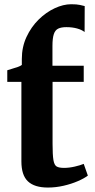

<svg xmlns="http://www.w3.org/2000/svg" viewBox="-20 -854 436 884"><path d="M200.5 9.5Q139 9.5 108.8 -18.8Q78.5 -47 78.5 -111V-477H13.5V-530.5Q25 -534.5 38.2 -538.2Q51.5 -542 62.8 -546Q74 -550 80.5 -555Q80.5 -562 80.5 -569Q80.5 -576 80.5 -582.5Q80.5 -637.5 102 -683.8Q123.5 -730 157.8 -763.8Q192 -797.5 231.8 -816Q271.5 -834.5 308 -834.5Q333.5 -834.5 348.2 -831.2Q363 -828 370 -826L369.5 -706.5Q356.5 -717 334.5 -723Q312.5 -729 285.5 -729Q262 -729 248 -722.2Q234 -715.5 227.8 -696.8Q221.5 -678 221.5 -642.5V-551.5H365.5V-477H222V-192Q222 -140.5 226 -117Q230 -93.5 241.2 -87.2Q252.5 -81 274.5 -81Q298.5 -81 324.2 -87Q350 -93 365.5 -99.5L384.5 -45.5Q367.5 -32.5 338 -19.8Q308.5 -7 272.8 1.2Q237 9.5 200.5 9.5Z"/></svg>

Font: Merriweather 28pt
Style: Bold
Weight: 700
Version: Version 2.100